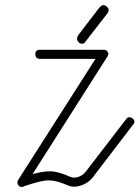

<svg xmlns="http://www.w3.org/2000/svg" viewBox="-20 -747 552 760"><path d="M479 -275Q485 -283 492 -283Q499 -283 505.5 -277.5Q512 -272 512 -266Q512 -258 507 -254L348 -46Q334 -28 313.5 -18Q293 -8 273 -8Q260 -8 244 -15Q223 -24 205.5 -28.5Q188 -33 173 -33Q155 -33 130.5 -26.5Q106 -20 75 -10L73 -8Q67 -7 65 -7Q59 -7 54 -12Q49 -17 49 -26Q49 -30 52 -35L358 -514H138Q120 -514 120 -533Q120 -550 138 -550H390Q399 -550 404 -544.5Q409 -539 409 -534Q409 -529 405 -523L109 -58Q128 -63 144.5 -66Q161 -69 178 -69Q210 -69 258 -47Q265 -44 273 -44Q285 -44 297 -49.5Q309 -55 319 -67ZM319 -583Q314 -574 305 -574Q296 -574 290.5 -580.5Q285 -587 285 -595Q285 -600 289 -607L375 -719Q378 -722 382 -724.5Q386 -727 389 -727Q396 -727 403 -720.5Q410 -714 410 -708Q410 -701 405 -694Z"/></svg>

Font: Gruenewald VA
Style: Regular
Weight: 400
Designer: Peter Wiegel
Foundry: Peter Wiegel, nach dem Schriftentwurf von Dr. H. Gr¸newald
Version: Version 0.007